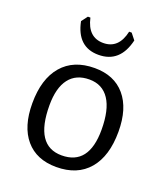

<svg xmlns="http://www.w3.org/2000/svg" viewBox="-127 -760 745 857"><g transform="rotate(20 245.5 -331.5)"><path d="M395.5 -405.5C361.2 -445.8 313 -466 251 -466C184.3 -466 132.8 -444.8 96.5 -402.5C60.2 -360.2 42 -300.3 42 -223C42 -149.7 59.2 -92.8 93.5 -52.5C127.8 -12.2 176.3 8 239 8C305.7 8 357 -13.2 393 -55.5C429 -97.8 447 -157.7 447 -235C447 -308.3 429.8 -365.2 395.5 -405.5ZM150 -367C172 -395.7 204 -410 246 -410C287.3 -410 318.8 -393.7 340.5 -361C362.2 -328.3 373 -280.3 373 -217C373 -105 330 -49 244 -49C159.3 -49 117 -113 117 -241C117 -296.3 128 -338.3 150 -367ZM245 -527C313 -527 356 -565.3 374 -642L351 -671H339C326.3 -613 295.7 -584 247 -584C198.3 -584 167.7 -613 155 -671H143L121 -642C136.3 -565.3 177.7 -527 245 -527Z"/></g></svg>

Font: Alegreya Sans
Style: Regular
Weight: 400
Designer: Juan Pablo del Peral
Foundry: Huerta Tipografica
Version: Version 1.000;PS 001.000;hotconv 1.0.70;makeotf.lib2.5.58329